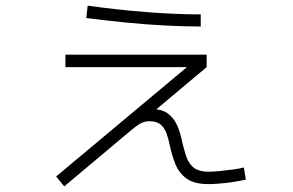

<svg xmlns="http://www.w3.org/2000/svg" viewBox="-20 -625 1040 681"><path d="M208 36 179 1 673 -412 679 -387H212V-431H713V-387L496 -205L471 -214Q478 -226 490 -232Q502 -238 519 -238Q555 -238 576 -222Q597 -206 608.5 -180Q620 -154 626 -122Q633 -93 641 -69Q649 -45 667 -30.5Q685 -16 721 -16Q738 -16 761.5 -18.5Q785 -21 808 -24Q831 -27 845 -31L852 12Q835 16 810 20Q785 24 760.5 26Q736 28 719 28Q669 28 642 8.5Q615 -11 602.5 -42Q590 -73 583 -106Q578 -131 571 -151Q564 -171 550 -183Q536 -195 510 -195Q493 -195 479 -187.5Q465 -180 439 -158ZM692 -531Q633 -531 565.5 -534.5Q498 -538 427.5 -545Q357 -552 286 -561L291 -605Q397 -590 500.5 -582Q604 -574 692 -574Z"/></svg>

Font: M PLUS 1 Code Light
Style: Regular
Weight: 300
Designer: Coji Morishita
Foundry: UNDERFOREST DESIGN
Version: Version 1.002